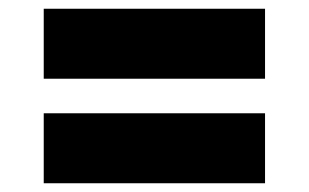

<svg xmlns="http://www.w3.org/2000/svg" viewBox="-20 -501 706 439"><path d="M80 -321V-481H586V-321ZM80 -82V-242H586V-82Z"/></svg>

Font: Lexend Black
Style: Regular
Weight: 900
Designer: Bonnie Shaver-Troup, Thomas Jockin
Foundry: Lexend
Version: Version 1.007; ttfautohint (v1.8.3)